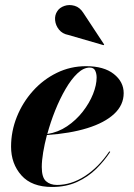

<svg xmlns="http://www.w3.org/2000/svg" viewBox="-20 -733 534 763"><path d="M252 -594Q228 -598.5 214.5 -615.2Q201 -632 199 -652.5Q197 -673 208 -689Q217 -703 236 -709.5Q255 -716 276.2 -710Q297.5 -704 312 -680.5L394 -556L391.5 -553.5ZM146 -69Q146 -28 162.8 -13Q179.5 2 206.5 2Q263 2 317.5 -33.2Q372 -68.5 414.5 -131.5L418 -129.5Q395 -94 362.5 -62Q330 -30 286.5 -10Q243 10 187 10Q106 10 65 -36.2Q24 -82.5 24 -150Q24 -211.5 47 -268.8Q70 -326 110.8 -371.5Q151.5 -417 205.8 -443.5Q260 -470 322 -470Q393 -470 432.2 -439Q471.5 -408 471.5 -363Q471.5 -315.5 433.5 -280.2Q395.5 -245 327 -223.8Q258.5 -202.5 166.5 -196.5Q157 -160.5 151.5 -127.5Q146 -94.5 146 -69ZM336.5 -464.5Q312 -464.5 287.5 -441.2Q263 -418 240.5 -379.2Q218 -340.5 199.2 -293.8Q180.5 -247 168 -200.5Q210.5 -207 246.5 -231.2Q282.5 -255.5 309 -289.5Q335.5 -323.5 349.8 -359.5Q364 -395.5 364 -425Q364 -440.5 358.2 -452.5Q352.5 -464.5 336.5 -464.5Z"/></svg>

Font: Bodoni* 36pt
Style: Bold Italic
Weight: 700
Italic angle: -13°
Version: Version 2.3